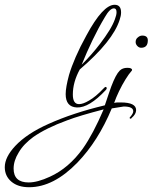

<svg xmlns="http://www.w3.org/2000/svg" viewBox="-264 -450 639 804"><path d="M58 0Q11 -2 11 -56Q11 -70 14.5 -90Q18 -110 25 -136Q35 -170 53 -211.5Q71 -253 98 -302Q167 -430 216 -430Q243 -430 243 -398Q243 -384 237 -367Q209 -278 70 -159Q41 -106 41 -54Q41 -14 67 -14Q84 -14 109 -29Q123 -37 138 -49.5Q153 -62 169 -79Q175 -86 179 -86Q183 -85 183 -81Q183 -77 179 -73Q109 2 58 0ZM78 -179Q98 -199 117.5 -221Q137 -243 156 -268Q178 -297 193.5 -322Q209 -347 217 -369Q224 -387 224 -399Q224 -415 213 -415Q196 -415 175 -378Q147 -331 123 -281Q99 -231 78 -179ZM327 -250Q318 -250 311 -257.5Q304 -265 304 -274Q304 -287 314 -294Q322 -301 332 -301Q355 -301 355 -281Q355 -250 327 -250ZM-142 334Q-189 334 -216.5 310.5Q-244 287 -244 250Q-244 208 -200 161Q-151 109 -61 69Q41 23 175 -9Q185 -38 191.5 -58Q198 -78 202 -88Q221 -138 237 -154Q249 -166 269 -166Q289 -166 289 -157Q289 -155 287 -153Q276 -141 261.5 -117.5Q247 -94 234.5 -68Q222 -42 214 -19Q222 -21 228.5 -21Q235 -21 242 -21Q306 -21 306 11Q306 28 287 44Q286 47 283 47Q279 47 279 44Q279 40 282 39Q294 25 294 16Q294 -4 254 -4L204 4Q147 141 60 231Q-40 334 -142 334ZM-144 314Q-107 314 -55 290Q24 254 83 172Q126 111 170 8Q120 21 81.5 32.5Q43 44 17 54Q-27 70 -62.5 87.5Q-98 105 -125 124Q-144 138 -159.5 154Q-175 170 -186 189Q-207 223 -207 256Q-207 314 -144 314Z"/></svg>

Font: Passions Conflict
Style: Regular
Weight: 400
Designer: Robert E. Leuschke
Foundry: Robert E. Leuschke
Version: Version 1.010; ttfautohint (v1.8.3)